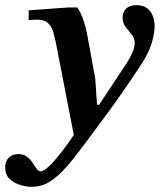

<svg xmlns="http://www.w3.org/2000/svg" viewBox="-114 -504 619 744"><path d="M9 220Q-11 220 -35 213Q-59 206 -76.5 189.5Q-94 173 -94 145Q-94 120 -79.5 106.5Q-65 93 -43 93Q-23 93 -10 103Q3 113 12 126.5Q21 140 28 150Q35 160 44 160Q53 160 69 146.5Q85 133 103.5 111Q122 89 140 64.5Q158 40 172 19L104 -331Q99 -356 93 -378Q87 -400 72.5 -414Q58 -428 29 -428Q21 -428 10.5 -427Q0 -426 -3 -426V-464L149 -475H186Q198 -456 205.5 -437Q213 -418 219 -392Q225 -366 232 -326L255 -200L262 -98H270L376 -258Q390 -279 399 -300Q408 -321 408 -337Q408 -356 396 -370.5Q384 -385 372.5 -400Q361 -415 361 -436Q361 -458 375 -471Q389 -484 415 -484Q449 -484 467 -461.5Q485 -439 485 -402Q485 -374 474 -337.5Q463 -301 437 -260Q398 -200 357 -141.5Q316 -83 280 -35Q217 51 173 107.5Q129 164 91 192Q53 220 9 220Z"/></svg>

Font: STIX Two Text SemiBold
Style: Italic
Weight: 600
Italic angle: -12°
Designer: Ross Mills, John Hudson & Paul Hanslow, Tiro Typeworks Ltd; with prior portions MicroPress Inc. and Coen Hoffman, Elsevi
Foundry: Tiro Typeworks Ltd
Version: Version 2.13 b171